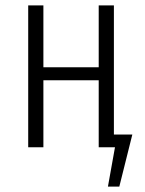

<svg xmlns="http://www.w3.org/2000/svg" viewBox="-20 -543 533 708"><path d="M400 -47H468L420 145H378L404 0H344V-247H140V0H84V-523H140V-295H344V-523H400Z"/></svg>

Font: Fira Sans Extra Condensed Light
Style: Regular
Weight: 300
Width: 1
Designer: Carrois Corporate & Edenspiekermann AG
Foundry: Carrois Corporate GbR & Edenspiekermann AG
Version: Version 4.203